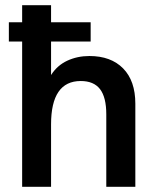

<svg xmlns="http://www.w3.org/2000/svg" viewBox="-20 -717 598 737"><path d="M65 0V-557.5H14V-631.5H65V-697H176V-631.5H328V-557.5H176V-429Q199.5 -466 238.2 -484Q277 -502 323 -502Q406 -502 452.8 -454.2Q499.5 -406.5 499.5 -319V0H388V-278Q388 -343.5 364 -374.8Q340 -406 290 -406Q176 -406 176 -239.5V0Z"/></svg>

Font: HK Grotesk SemiBold
Style: Regular
Weight: 600
Designer: Alfredo Marco Pradil
Foundry: Hanken Design Co.
Version: Version 3.001;FEAKit 1.0